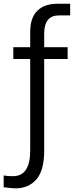

<svg xmlns="http://www.w3.org/2000/svg" viewBox="-49 -779 403 1032"><path d="M-29.3 164.1Q-8.8 168 20.5 168Q113.3 168 113.3 30.3Q113.3 -133.8 113.3 -461.9Q90.8 -461.9 22.5 -461.9Q22.5 -477.5 22.5 -525.4Q44.9 -525.4 113.3 -525.4Q113.3 -545.9 113.3 -606.4Q113.3 -684.6 152.3 -721.7Q190.4 -758.8 258.8 -758.8Q282.2 -758.8 328.1 -758.8Q328.1 -743.2 328.1 -696.3Q313.5 -696.3 268.6 -696.3Q188.5 -696.3 188.5 -598.6Q188.5 -574.2 188.5 -525.4Q219.7 -525.4 314.5 -525.4Q314.5 -509.8 314.5 -461.9Q283.2 -461.9 188.5 -461.9Q188.5 -337.9 188.5 32.2Q188.5 136.7 146.5 185.5Q104.5 233.4 34.2 233.4Q20.5 233.4 -29.3 227.5Q-29.3 206.1 -29.3 164.1Z"/></svg>

Font: Gothic A1
Style: Regular
Weight: 400
Designer: HanYang I&C Co.,Ltd.
Version: Version 2.50